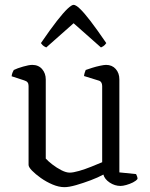

<svg xmlns="http://www.w3.org/2000/svg" viewBox="-20 -768 619 793"><path d="M246 5Q223 5 197 -6Q171 -17 148.5 -33Q126 -49 112 -63.5Q98 -78 98 -87V-413Q98 -422 94 -427.5Q90 -433 80 -436L28 -453Q29 -462 32 -469Q35 -476 37 -479Q51 -486 75.5 -493Q100 -500 113 -500Q139 -500 154 -482.5Q169 -465 169 -440V-113Q179 -102 196.5 -88.5Q214 -75 233.5 -65Q253 -55 268 -55Q282 -55 306.5 -62Q331 -69 357 -79.5Q383 -90 402 -98V-413Q402 -422 398 -428Q394 -434 385 -436L327 -454Q328 -463 330.5 -469.5Q333 -476 334 -479Q345 -483 361 -488Q377 -493 393.5 -496.5Q410 -500 418 -500Q443 -500 458 -483Q473 -466 473 -440V-56L542 -49Q544 -45 546 -40Q548 -35 548 -29Q542 -21 529 -14.5Q516 -8 501.5 -4Q487 0 478 0Q454 0 433 -14Q412 -28 407 -47Q385 -35 354.5 -23.5Q324 -12 294.5 -3.5Q265 5 246 5ZM171 -572Q160 -577 155.5 -582Q151 -587 149 -590Q188 -647 215 -681.5Q242 -716 259 -732Q276 -748 284 -748Q293 -748 310 -732Q327 -716 353.5 -681.5Q380 -647 419 -590Q417 -587 412.5 -582Q408 -577 397 -572L284 -672Z"/></svg>

Font: Texturina Medium 12pt ExtraLight
Style: Regular
Weight: 250
Version: Version 1.002